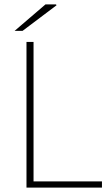

<svg xmlns="http://www.w3.org/2000/svg" viewBox="-20 -850 500 870"><path d="M100 0V-660H132V-28H442V0ZM46 -710 186 -830H234L236 -826L82 -710Z"/></svg>

Font: Source Sans 3
Style: Regular
Weight: 200
Designer: Paul D. Hunt
Foundry: Adobe
Version: Version 3.046;hotconv 1.0.118;makeotfexe 2.5.65603